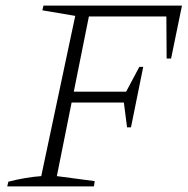

<svg xmlns="http://www.w3.org/2000/svg" viewBox="-20 -669 673 689"><path d="M633 -649 594 -459H578L577 -610H299L184 -37L320 -19L317 0H6L10 -17Q41 -25 70.5 -30Q100 -35 128 -37L250 -612L132 -632L136 -649ZM210 -301 218 -340H457L449 -301ZM436 -212 422 -320 480 -429H494L450 -212Z"/></svg>

Font: Piazzolla Thin Thin
Style: Italic
Weight: 250
Italic angle: -11.3°
Version: Version 2.005